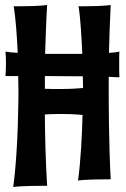

<svg xmlns="http://www.w3.org/2000/svg" viewBox="-20 -728 504 770"><path d="M459 -521C452 -519 437 -517 417 -516C418 -575 421 -643 424 -708C424 -708 393 -703 326 -703H295C303 -654 307 -578 310 -512H245H161C163 -573 165 -641 169 -708C169 -708 137 -703 67 -703H35C43 -655 48 -582 51 -516C30 -517 13 -519 2 -521C3 -507 4 -493 4 -480C4 -459 3 -439 2 -423H53C54 -385 54 -360 54 -360C54 -360 54 -125 33 22C33 22 57 17 169 17C163 -79 160 -198 160 -269C176 -270 198 -271 225 -271C251 -271 280 -270 311 -267C309 -189 304 -83 293 -4C293 -4 316 -9 424 -9C416 -149 416 -344 416 -344V-420C433 -419 448 -418 459 -418C458 -427 458 -451 458 -475C458 -497 458 -518 459 -521ZM160 -423C210 -423 263 -422 312 -422C313 -396 313 -378 313 -375C292 -373 260 -371 219 -371C200 -371 181 -371 160 -372Z"/></svg>

Font: Rum Raisin
Style: Regular
Weight: 400
Designer: Astigmatic (AOETI)
Foundry: Astigmatic (AOETI)
Version: Version 1.000